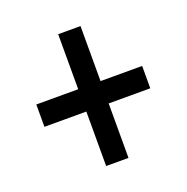

<svg xmlns="http://www.w3.org/2000/svg" viewBox="-93 -677 629 646"><g transform="rotate(-20 221.5 -354.0)"><path d="M261 -393H410V-313H261V-118H181V-313H31V-393H181V-590H261Z"/></g></svg>

Font: Noto Sans Ethiopic ExtraCondensed Medium
Style: Regular
Weight: 500
Width: 2
Designer: Monotype Design Team
Foundry: Monotype Imaging Inc.
Version: Version 2.102; ttfautohint (v1.8.4.7-5d5b)